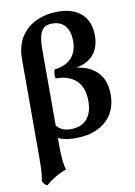

<svg xmlns="http://www.w3.org/2000/svg" viewBox="-102 -780 765 1090"><g transform="rotate(-10 280.0 -235.5)"><path d="M80 245Q70 240 63.5 232Q57 224 54 215Q57 200 59 184Q61 168 62 142.5Q63 117 63 75V-484Q63 -563 97 -614.5Q131 -666 186.5 -691Q242 -716 308 -716Q399 -716 446.5 -671Q494 -626 494 -547Q494 -467 446 -424Q398 -381 309 -381V-388Q411 -388 467.5 -340.5Q524 -293 524 -201Q524 -135 494.5 -88Q465 -41 411.5 -16Q358 9 287 9Q244 9 214.5 1Q185 -7 163 -24L171 -102Q188 -74 210 -60Q232 -46 266 -46Q330 -46 361.5 -83.5Q393 -121 393 -186Q393 -265 350.5 -305Q308 -345 232 -345Q229 -358 230 -372.5Q231 -387 236 -396Q299 -403 333 -439Q367 -475 367 -538Q367 -591 341.5 -623Q316 -655 266 -655Q239 -655 221.5 -643.5Q204 -632 195 -602.5Q186 -573 186 -519V40Q186 84 189.5 117.5Q193 151 200 175Q169 185 137 204Q105 223 80 245Z"/></g></svg>

Font: Vollkorn SemiBold
Style: Regular
Weight: 600
Designer: Friedrich Althausen
Foundry: Friedrich Althausen
Version: Version 5.000